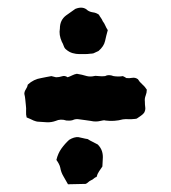

<svg xmlns="http://www.w3.org/2000/svg" viewBox="-20 -536 443 497"><path d="M259 -458Q255 -444 252 -430Q249 -416 235 -404Q233 -403 229.5 -401.5Q226 -400 222 -398Q218 -397 214 -397Q207 -396 200 -396Q193 -396 185 -396Q177 -396 168 -398.5Q159 -401 151 -408Q147 -411 145 -417Q143 -423 140 -428Q132 -446 135 -462Q135 -484 151 -496Q157 -500 163 -504.5Q169 -509 175 -513Q195 -521 207 -509Q213 -505 221 -504Q229 -503 236 -498Q238 -494 241 -490Q244 -486 246 -481Q250 -476 252.5 -470Q255 -464 259 -458ZM360 -304Q360 -296 357 -288.5Q354 -281 355 -273Q355 -265 356 -258Q357 -251 353 -244Q349 -239 343.5 -235.5Q338 -232 334 -229Q330 -228 327 -228Q319 -227 312 -227.5Q305 -228 298 -227Q276 -221 253 -224Q251 -225 247.5 -224.5Q244 -224 240 -223Q228 -220 215 -223Q208 -224 201 -225Q194 -226 186 -227Q176 -229 168 -225Q161 -223 152 -224Q137 -229 124 -223Q113 -219 101.5 -219.5Q90 -220 79 -221Q76 -221 73 -222Q70 -223 67 -224Q63 -226 58.5 -228Q54 -230 49 -232Q47 -239 47.5 -247.5Q48 -256 47 -263Q46 -271 45.5 -278Q45 -285 43 -293Q43 -299 47 -305Q51 -311 52 -317Q67 -331 87 -334Q93 -335 99.5 -336.5Q106 -338 113 -339Q118 -338 125 -336Q133 -336 140.5 -338.5Q148 -341 155 -336Q161 -338 167 -341Q173 -344 179 -345Q185 -344 192 -342.5Q199 -341 205 -339Q209 -338 214 -338Q219 -338 223 -339Q227 -340 229.5 -339.5Q232 -339 236 -339Q243 -338 252 -339Q261 -344 274 -339Q280 -338 286.5 -338Q293 -338 298 -339Q300 -338 303 -336.5Q306 -335 307 -334Q314 -333 322 -334.5Q330 -336 337 -331Q341 -324 348 -318Q355 -312 360 -304ZM246 -124Q246 -119 245.5 -114Q245 -109 245 -105Q241 -99 236.5 -92.5Q232 -86 230 -78Q226 -77 223 -74Q220 -71 215 -69Q211 -67 208.5 -64.5Q206 -62 202 -60Q190 -60 179.5 -59.5Q169 -59 156 -59Q150 -70 144 -80Q138 -90 136 -102Q135 -107 132 -112.5Q129 -118 126 -122Q130 -139 139 -151.5Q148 -164 159 -174Q172 -182 183 -181Q189 -180 194.5 -178.5Q200 -177 207 -176Q213 -172 219.5 -169Q226 -166 233 -162Q241 -154 244 -144.5Q247 -135 246 -124Z"/></svg>

Font: Darumadrop One
Style: Regular
Weight: 400
Version: Version 1.000